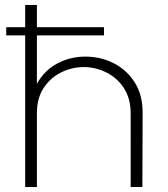

<svg xmlns="http://www.w3.org/2000/svg" viewBox="-20 -750 673 770"><path d="M5 -608V-641H397V-608ZM81 0V-730H128V-414Q158 -468 210 -495.5Q262 -523 322 -523Q384 -523 436 -496.5Q488 -470 520 -420Q552 -370 552 -298L551 0H504V-295Q504 -355 477 -396.5Q450 -438 406.5 -459.5Q363 -481 316 -481Q269 -481 226 -460Q183 -439 155.5 -398Q128 -357 128 -295V0Z"/></svg>

Font: MuseoModerno Thin ExtraLight
Style: Regular
Weight: 250
Version: Version 1.002